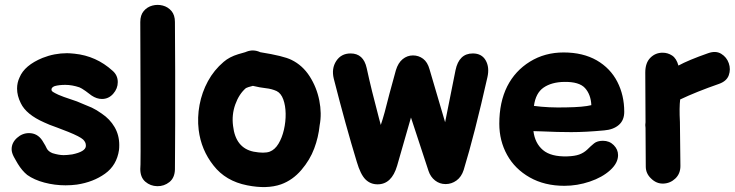

<svg xmlns="http://www.w3.org/2000/svg" viewBox="-20 -742 2972 776"><path d="M245 7Q269 7 291 4Q357 -6 404.5 -40Q452 -74 461 -136Q462 -143 462 -156Q462 -196 443 -228.5Q424 -261 391 -283Q370 -298 351 -307Q331 -315 315 -322Q291 -333 268 -340Q234 -351 216 -359Q201 -366 195 -370Q188 -374 188 -380Q188 -389 201 -394Q219 -399 244 -399Q271 -399 301 -389Q309 -386 326 -374L350 -356Q371 -342 392 -342Q419 -342 437.5 -363Q456 -384 456 -410Q456 -438 435 -456Q369 -516 281 -525Q261 -527 251 -527Q200 -527 152 -508Q79 -478 59 -429Q49 -408 49 -384Q49 -355 64 -325Q86 -279 159 -247Q175 -239 212 -226L256 -209Q303 -190 316 -178Q327 -167 327 -155V-151Q325 -129 272 -118Q251 -115 237 -115Q218 -115 192 -123Q175 -130 169 -142L163 -154L151 -174Q131 -204 97 -204Q70 -204 48.5 -184.5Q27 -165 27 -139Q27 -125 36 -108L45 -92L52 -80Q69 -52 90 -35Q118 -15 159.5 -4Q201 7 245 7Z M687 -57Q687 -91 687.5 -140Q688 -189 688 -244.5Q688 -300 688 -354.5Q688 -409 688 -454Q687 -573 687 -653Q687 -681 673 -697.5Q659 -714 638 -719.5Q617 -725 596 -719.5Q575 -714 561 -697.5Q547 -681 547 -653L548 -347Q549 -59 547 -59Q547 -25 567.5 -7.5Q588 10 615.5 10.5Q643 11 664.5 -6Q686 -23 687 -57Z M979 7Q1059 23 1116 3Q1163 -14 1198 -55Q1233 -96 1250 -142Q1267 -187 1272 -236Q1281 -283 1270.5 -336Q1260 -389 1231.5 -433.5Q1203 -478 1158 -500Q1126 -516 1032 -531Q1004 -544 976 -533Q972 -531 964 -529Q944 -523 943 -523Q907 -512 884 -492Q845 -459 820.5 -414Q796 -369 786.5 -318Q777 -267 783 -217Q793 -136 843 -73Q892 -10 979 7ZM1005 -129Q932 -144 922 -233Q916 -278 931 -320Q946 -362 974 -386L984 -390Q985 -390 1002 -395Q1031 -388 1054.5 -385.5Q1078 -383 1098 -374Q1116 -365 1125 -340Q1134 -315 1134.5 -282.5Q1135 -250 1127.5 -217.5Q1120 -185 1105.5 -161Q1091 -137 1070 -129Q1048 -121 1005 -129Z M1506 3Q1563 3 1585 -72L1641 -267L1712 -51Q1720 -27 1738.5 -12.5Q1757 2 1781 2Q1805 2 1825 -12.5Q1845 -27 1854 -55Q1898 -199 1950 -430Q1959 -470 1943 -498Q1927 -526 1891 -526Q1835 -526 1821 -458L1779 -248L1716 -462Q1708 -491 1690 -504.5Q1672 -518 1649 -518Q1626 -518 1607.5 -503Q1589 -488 1580 -458L1554 -363Q1533 -277 1519 -237L1512 -263Q1481 -379 1462 -467Q1449 -526 1397 -526Q1359 -526 1339 -495.5Q1319 -465 1329 -424Q1378 -232 1422 -88Q1437 -37 1457 -17Q1477 3 1506 3Z M2261 9Q2313 9 2363.5 -8Q2414 -25 2446 -54Q2478 -83 2478 -115Q2478 -138 2460.5 -155.5Q2443 -173 2417 -173Q2394 -173 2381 -162.5Q2368 -152 2353 -137Q2339 -124 2321 -117.5Q2303 -111 2273 -110Q2207 -108 2174.5 -135.5Q2142 -163 2136 -212L2171 -211Q2234 -208 2289 -208Q2347 -208 2422 -215Q2459 -218 2481 -237Q2503 -256 2503 -290Q2503 -357 2475 -411.5Q2447 -466 2392 -498Q2336 -530 2258 -530Q2182 -530 2122 -493Q2062 -456 2030 -393Q1998 -329 1998 -242Q1998 -173 2029.5 -116Q2061 -59 2121 -25Q2181 9 2261 9ZM2138 -314Q2145 -366 2177 -388Q2209 -410 2260 -411Q2321 -412 2344.5 -386Q2368 -360 2370 -317Q2338 -309 2269 -308Q2197 -306 2138 -314Z M2611 -21Q2633 1 2661 0Q2689 -1 2709.5 -20.5Q2730 -40 2730 -71Q2729 -186 2728 -249Q2725 -308 2729 -340Q2794 -371 2886 -403Q2917 -414 2925.5 -438Q2934 -462 2925.5 -486.5Q2917 -511 2895 -524.5Q2873 -538 2842 -527Q2762 -499 2722 -477Q2714 -506 2696.5 -517.5Q2679 -529 2658 -529Q2629 -529 2608.5 -508.5Q2588 -488 2588 -449Q2588 -359 2589 -248Q2587 -237 2589 -225Q2589 -168 2590 -69Q2590 -41 2611 -21Z"/></svg>

Font: Balsamiq Sans
Style: Bold
Weight: 700
Designer: Michael Angeles
Foundry: Balsamiq SRL
Version: Version 1.020; ttfautohint (v1.8.4.7-5d5b);gftools[0.9.26]